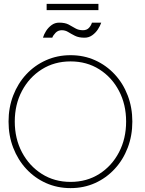

<svg xmlns="http://www.w3.org/2000/svg" viewBox="-20 -956 746 988"><path d="M56 -330.5Q56 -242.5 93.2 -172.2Q130.5 -102 195.2 -61Q260 -20 343 -20Q426.5 -20 491 -61Q555.5 -102 592.2 -172.2Q629 -242.5 629 -330.5Q629 -418.5 592.2 -488.5Q555.5 -558.5 491 -599.2Q426.5 -640 343 -640Q260 -640 195.2 -599.2Q130.5 -558.5 93.2 -488.5Q56 -418.5 56 -330.5ZM24 -330.5Q24 -402.5 48 -464.8Q72 -527 115.2 -573.5Q158.5 -620 216.8 -646Q275 -672 343 -672Q411.5 -672 469.2 -646Q527 -620 570.2 -573.5Q613.5 -527 637.2 -464.8Q661 -402.5 661 -330.5Q661 -258 637.2 -195.8Q613.5 -133.5 570.2 -86.8Q527 -40 469.2 -14Q411.5 12 343 12Q275 12 216.8 -14Q158.5 -40 115.2 -86.8Q72 -133.5 48 -195.8Q24 -258 24 -330.5ZM201 -762Q206 -779 217.2 -796.8Q228.5 -814.5 245.5 -827Q262.5 -839.5 284.5 -839.5Q314.5 -839.5 333 -829.8Q351.5 -820 367.8 -810.2Q384 -800.5 407 -800.5Q427.5 -800.5 438.8 -813.8Q450 -827 453 -839.5H501Q495.5 -823 483.8 -805Q472 -787 454.5 -774.5Q437 -762 415 -762Q385 -762 365.8 -771.8Q346.5 -781.5 331.2 -791Q316 -800.5 298 -800.5Q279 -800.5 266.2 -787.5Q253.5 -774.5 249 -762ZM220 -904V-936H486.5V-904Z"/></svg>

Font: League Spartan Thin Thin
Style: Regular
Weight: 250
Version: Version 2.002